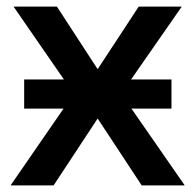

<svg xmlns="http://www.w3.org/2000/svg" viewBox="-20 -560 591 580"><path d="M172 -232 12 0H142L275 -202L408 0H538L377 -232H498V-320H376L529 -540H399L275 -351L152 -540H21L173 -320H53V-232Z"/></svg>

Font: OpenSansMMV
Style: Semibold
Weight: 600
Designer: Steve Matteson
Foundry: Ascender Corporation
Version: Version 6.000